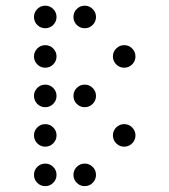

<svg xmlns="http://www.w3.org/2000/svg" viewBox="-20 -674 587 665"><path d="M175.8 -615.2Q175.8 -599.1 164.3 -587.6Q152.8 -576.2 136.7 -576.2Q120.6 -576.2 109.1 -587.6Q97.7 -599.1 97.7 -615.2Q97.7 -631.3 109.1 -642.8Q120.6 -654.3 136.7 -654.3Q152.8 -654.3 164.3 -642.8Q175.8 -631.3 175.8 -615.2ZM312.5 -615.2Q312.5 -599.1 301 -587.6Q289.6 -576.2 273.4 -576.2Q257.3 -576.2 245.8 -587.6Q234.4 -599.1 234.4 -615.2Q234.4 -631.3 245.8 -642.8Q257.3 -654.3 273.4 -654.3Q289.6 -654.3 301 -642.8Q312.5 -631.3 312.5 -615.2ZM175.8 -478.5Q175.8 -462.4 164.3 -450.9Q152.8 -439.5 136.7 -439.5Q120.6 -439.5 109.1 -450.9Q97.7 -462.4 97.7 -478.5Q97.7 -494.6 109.1 -506.1Q120.6 -517.6 136.7 -517.6Q152.8 -517.6 164.3 -506.1Q175.8 -494.6 175.8 -478.5ZM449.2 -478.5Q449.2 -462.4 437.7 -450.9Q426.3 -439.5 410.2 -439.5Q394 -439.5 382.6 -450.9Q371.1 -462.4 371.1 -478.5Q371.1 -494.6 382.6 -506.1Q394 -517.6 410.2 -517.6Q426.3 -517.6 437.7 -506.1Q449.2 -494.6 449.2 -478.5ZM175.8 -341.8Q175.8 -325.7 164.3 -314.2Q152.8 -302.7 136.7 -302.7Q120.6 -302.7 109.1 -314.2Q97.7 -325.7 97.7 -341.8Q97.7 -357.9 109.1 -369.4Q120.6 -380.9 136.7 -380.9Q152.8 -380.9 164.3 -369.4Q175.8 -357.9 175.8 -341.8ZM312.5 -341.8Q312.5 -325.7 301 -314.2Q289.6 -302.7 273.4 -302.7Q257.3 -302.7 245.8 -314.2Q234.4 -325.7 234.4 -341.8Q234.4 -357.9 245.8 -369.4Q257.3 -380.9 273.4 -380.9Q289.6 -380.9 301 -369.4Q312.5 -357.9 312.5 -341.8ZM175.8 -205.1Q175.8 -189 164.3 -177.5Q152.8 -166 136.7 -166Q120.6 -166 109.1 -177.5Q97.7 -189 97.7 -205.1Q97.7 -221.2 109.1 -232.7Q120.6 -244.1 136.7 -244.1Q152.8 -244.1 164.3 -232.7Q175.8 -221.2 175.8 -205.1ZM449.2 -205.1Q449.2 -189 437.7 -177.5Q426.3 -166 410.2 -166Q394 -166 382.6 -177.5Q371.1 -189 371.1 -205.1Q371.1 -221.2 382.6 -232.7Q394 -244.1 410.2 -244.1Q426.3 -244.1 437.7 -232.7Q449.2 -221.2 449.2 -205.1ZM175.8 -68.4Q175.8 -52.2 164.3 -40.8Q152.8 -29.3 136.7 -29.3Q120.6 -29.3 109.1 -40.8Q97.7 -52.2 97.7 -68.4Q97.7 -84.5 109.1 -95.9Q120.6 -107.4 136.7 -107.4Q152.8 -107.4 164.3 -95.9Q175.8 -84.5 175.8 -68.4ZM312.5 -68.4Q312.5 -52.2 301 -40.8Q289.6 -29.3 273.4 -29.3Q257.3 -29.3 245.8 -40.8Q234.4 -52.2 234.4 -68.4Q234.4 -84.5 245.8 -95.9Q257.3 -107.4 273.4 -107.4Q289.6 -107.4 301 -95.9Q312.5 -84.5 312.5 -68.4Z"/></svg>

Font: DatDot Light
Style: Regular
Weight: 300
Designer: GGBot
Version: 1.00